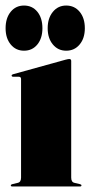

<svg xmlns="http://www.w3.org/2000/svg" viewBox="-26 -673 326 693"><path d="M231 -453V-32Q231 -15.5 243 -13L262 -8.5Q268 -7 268 -4Q268 0 263 0H18Q13 0 13 -4Q13 -7 19 -8.5L38 -13Q50 -15.5 50 -32V-388Q50 -396 41.5 -396H22Q16 -396 16 -400.5Q16 -403.5 21 -405L210.5 -457.5Q220.5 -460 224 -460Q231 -460 231 -453ZM60.7 -490Q31.1 -490 12.7 -512.5Q-5.8 -535 -5.8 -571Q-5.8 -608 12.7 -630.5Q31.1 -653 60.7 -653Q90.6 -653 108.9 -630.5Q127.1 -608 127.1 -571Q127.1 -535 108.9 -512.5Q90.6 -490 60.7 -490ZM212.9 -490Q183.4 -490 164.8 -512.5Q146.1 -535 146.1 -571Q146.1 -607.5 164.8 -630.2Q183.4 -653 212.9 -653Q242.9 -653 261.5 -630.5Q280.2 -608 280.2 -571Q280.2 -535 261.5 -512.5Q242.9 -490 212.9 -490Z"/></svg>

Font: Fraunces 144pt Black
Style: Regular
Weight: 900
Version: Version 1.000;[0bf87f6ff]